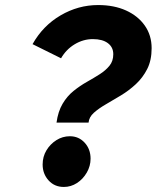

<svg xmlns="http://www.w3.org/2000/svg" viewBox="-20 -730 640 761"><path d="M204 -244Q210 -288 228 -318.5Q246 -349 271.5 -369.5Q297 -390 324.5 -405.5Q352 -421 375.5 -436Q399 -451 414 -469.5Q429 -488 429 -515Q429 -543 407.5 -559Q386 -575 348 -575Q310 -575 276 -554.5Q242 -534 222 -499L109 -555Q150 -628 220 -669Q290 -710 369 -710Q432 -710 479.5 -688.5Q527 -667 554 -628.5Q581 -590 581 -539Q581 -491 563.5 -456.5Q546 -422 518.5 -396.5Q491 -371 459.5 -352Q428 -333 399.5 -316.5Q371 -300 352 -283Q333 -266 331 -244ZM233 11Q196 11 172.5 -15Q149 -41 149 -78Q149 -109 164 -134Q179 -159 203.5 -174.5Q228 -190 257 -190Q292 -190 315.5 -164.5Q339 -139 339 -101Q339 -72 324 -46Q309 -20 285 -4.5Q261 11 233 11Z"/></svg>

Font: Red Hat Mono
Style: Italic
Weight: 300
Italic angle: -12°
Monospace: yes
Designer: Pentagram, MCKL
Foundry: Pentagram, MCKL
Version: Version 1.023